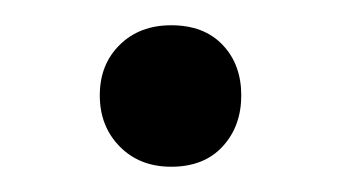

<svg xmlns="http://www.w3.org/2000/svg" viewBox="-20 -128 270 152"><path d="M115.5 4Q90.5 4 74.8 -12Q59 -28 59 -52.5Q59 -77 74.8 -92.5Q90.5 -108 115.5 -108Q141.5 -108 156.2 -92.5Q171 -77 171 -52.5Q171 -28 156.2 -12Q141.5 4 115.5 4Z"/></svg>

Font: Nunito ExtraLight
Style: Regular
Weight: 200
Designer: Vernon Adams
Foundry: Vernon Adams
Version: Version 3.602;April 4, 2023;FontCreator 14.0.0.2856 64-bit